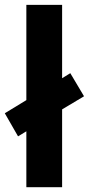

<svg xmlns="http://www.w3.org/2000/svg" viewBox="-20 -780 370 800"><path d="M238.8 -454.1 272.9 -475.1 330.1 -378.9 238.8 -324.2V0H89.8V-232.9L55.2 -211.9L0 -308.1L89.8 -362.8V-759.8H238.8Z"/></svg>

Font: Zoram GWebM
Style: Bold
Weight: 700
Foundry: Ascender Corporation
Version: Version 1.000